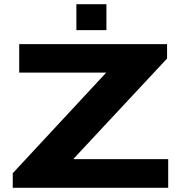

<svg xmlns="http://www.w3.org/2000/svg" viewBox="-20 -898 883 918"><path d="M345.2 -753.9V-877.9H488.8V-753.9ZM41 0V-69.8L487.8 -550.8H71.8V-687H778.8V-618.2L330.1 -137.2H784.2V0Z"/></svg>

Font: Archivo Expanded
Style: Bold
Weight: 700
Width: 7
Designer: Hector Gatti
Foundry: Omnibus-Type
Version: Version 2.001